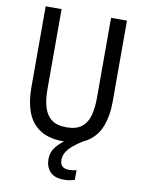

<svg xmlns="http://www.w3.org/2000/svg" viewBox="-100 -782 799 1070"><g transform="rotate(10 300.0 -247.0)"><path d="M337 220Q283 220 258 192Q233 164 233 121Q233 84 254 56Q275 28 306 7Q337 -14 365 -29L415 -14Q380 7 355.5 27Q331 47 318 68Q305 89 305 113Q305 138 318 149.5Q331 161 356 161Q367 161 378.5 159.5Q390 158 398 155V211Q384 215 369.5 217.5Q355 220 337 220ZM298 10Q216 10 165.5 -22.5Q115 -55 92.5 -114.5Q70 -174 70 -254V-714H160V-259Q160 -203 172.5 -160Q185 -117 215.5 -93.5Q246 -70 300 -70Q357 -70 387.5 -95Q418 -120 429 -163.5Q440 -207 440 -260V-714H530V-252Q530 -178 508 -118.5Q486 -59 435 -24.5Q384 10 298 10Z"/></g></svg>

Font: Noto Sans Mono
Style: Regular
Weight: 400
Designer: Monotype Design Team
Foundry: Monotype Imaging Inc.
Version: Version 2.014